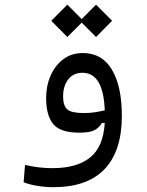

<svg xmlns="http://www.w3.org/2000/svg" viewBox="-20 -568 626 817"><path d="M207 228.5Q174.3 228.5 140.4 223.1Q106.4 217.8 80.6 207.5L86.4 133.8Q116.7 140.6 144 144Q171.4 147.5 203.6 147.5Q306.6 147.5 363 102.5Q419.4 57.6 425.8 -44.9H413.6Q402.8 -25.4 382.6 -14.4Q362.3 -3.4 317.9 -3.4Q236.8 -3.4 206.5 -40Q176.3 -76.7 176.3 -151.4Q176.3 -202.6 195.3 -246.1Q214.4 -289.6 249.3 -315.9Q284.2 -342.3 332.5 -342.3Q414.1 -342.3 456.3 -271.5Q498.5 -200.7 498.5 -74.7Q498.5 73.7 425.5 151.1Q352.5 228.5 207 228.5ZM425.8 -98.6Q422.4 -180.2 398.7 -219.2Q375 -258.3 330.6 -258.3Q292 -258.3 270.3 -230Q248.5 -201.7 248.5 -158.2Q248.5 -117.7 266.6 -102.3Q284.7 -86.9 337.4 -86.9Q361.3 -86.9 382.3 -90.1Q403.3 -93.3 425.8 -98.6ZM388.7 -410.6 327.6 -471.7 266.6 -410.6 198.2 -479.5 266.6 -548.3 327.6 -486.8 388.7 -548.3 457 -479.5Z"/></svg>

Font: Cascadia Mono NF SemiLight
Style: Regular
Weight: 350
Monospace: yes
Designer: Aaron Bell
Foundry: Saja Typeworks
Version: Version 2404.023; ttfautohint (v1.8.4)